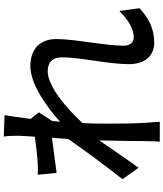

<svg xmlns="http://www.w3.org/2000/svg" viewBox="57 -898 885 1040"><g transform="rotate(-90 500.0 -378.5)"><path d="M284 -720C284 -709 282 -676 279 -633C231 -626 179 -620 148 -618C119 -616 98 -616 73 -617L83 -515C143 -523 226 -534 273 -540C271 -511 269 -482 267 -453C213 -372 104 -228 49 -158L111 -71C153 -129 212 -215 259 -284C256 -173 256 -116 255 -22C255 -6 254 23 252 44H360C358 23 356 -6 355 -24C349 -115 350 -186 350 -273C350 -304 351 -339 353 -375C440 -469 555 -563 633 -563C681 -563 709 -539 709 -484C709 -390 672 -233 672 -123C672 -34 719 14 789 14C863 14 924 -17 975 -66L960 -175C911 -125 861 -97 818 -97C787 -97 772 -121 772 -151C772 -254 808 -415 808 -516C808 -599 760 -657 661 -657C562 -657 439 -567 360 -496C362 -511 363 -525 364 -539C380 -564 399 -593 411 -611L378 -653L375 -652C383 -718 391 -771 396 -797L280 -801C284 -774 284 -746 284 -720Z"/></g></svg>

Font: Source Han Sans JP Medium
Style: Regular
Weight: 500
Designer: Ryoko NISHIZUKA 西塚涼子 (kana, bopomofo & ideographs); Paul D. Hunt (Latin, Greek & Cyrillic); Sandoll Communications 산돌커뮤니
Foundry: Adobe
Version: Version 2.002;hotconv 1.0.116;makeotfexe 2.5.65601